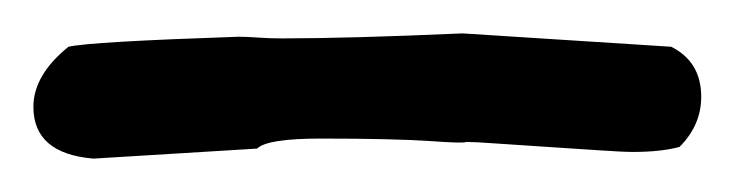

<svg xmlns="http://www.w3.org/2000/svg" viewBox="-60 76 440 115"><path d="M347 164Q336 167 319 167Q313 167 298.5 166Q284 165 268 164Q252 163 238 162Q224 161 219 161Q219 162 197.5 160.5Q176 159 132 159Q100 159 94 165L-4 171Q-40 168 -40 140Q-40 121 -19 104Q-6 101 83 98Q88 98 94.5 98.5Q101 99 109 99Q149 99 217 96L342 104Q360 113 360 134Q360 151 347 164Z"/></svg>

Font: Gaegu
Style: Regular
Weight: 400
Designer: JIKJI
Foundry: JIKJI
Version: Version 1.00